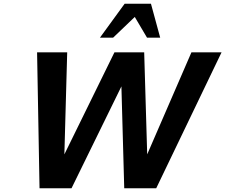

<svg xmlns="http://www.w3.org/2000/svg" viewBox="-20 -1000 1197 1020"><path d="M810 0H640L625 -541L360 0H190L177 -722H337L322 -180L588 -722H746L762 -180L997 -722H1157ZM761 -800 696 -910 581 -800H511L642 -980H782L831 -800Z"/></svg>

Font: Perun
Style: Bold Italic
Weight: 700
Italic angle: -12°
Foundry: Copyright (c) Stefan Peev, Context Ltd, 2016
Version: Version 1.027